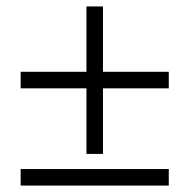

<svg xmlns="http://www.w3.org/2000/svg" viewBox="-20 -578 590 598"><path d="M44.3 0V-51.5H505.7V0ZM44.3 -302.9V-354.4H505.7V-302.9ZM300.7 -98.6H249.3V-557.9H300.7Z"/></svg>

Font: Ysabeau
Style: Bold
Weight: 700
Designer: Christian Thalmann (Catharsis Fonts)
Version: Version 2.000;gftools[0.9.27.dev2+g8671c4b]